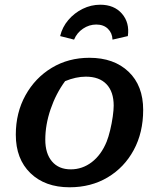

<svg xmlns="http://www.w3.org/2000/svg" viewBox="-20 -784 667 814"><path d="M275 10Q171 10 109 -50Q47 -110 47 -213Q47 -306 88 -380Q129 -454 199.5 -496.5Q270 -539 359 -539Q463 -539 525 -480Q587 -421 587 -318Q587 -222 547 -148Q507 -74 436.5 -32Q366 10 275 10ZM280 -66Q329 -66 369 -96.5Q409 -127 432 -183Q440 -203 447 -232Q454 -261 458 -289.5Q462 -318 462 -336Q462 -395 431.5 -427Q401 -459 344 -459Q302 -459 256 -440Q217 -387 194.5 -321Q172 -255 172 -192Q172 -133 200.5 -99.5Q229 -66 280 -66ZM405 -764Q464 -764 497 -726Q530 -688 522 -631L457 -616Q456 -644 437.5 -662Q419 -680 388 -680Q358 -680 332 -662.5Q306 -645 294 -616L235 -631Q244 -669 269.5 -699Q295 -729 330.5 -746.5Q366 -764 405 -764Z"/></svg>

Font: Piazzolla SC SemiBold
Style: Italic
Weight: 600
Italic angle: -11.3°
Designer: Juan Pablo del Peral
Foundry: Huerta Tipografica
Version: Version 1.330